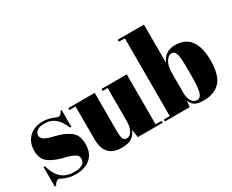

<svg xmlns="http://www.w3.org/2000/svg" viewBox="-108 -1133 1844 1526"><g transform="rotate(-30 813.5 -370.0)"><path d="M45 10C45 10 45 10 45 10C59 -15 73 -27 88 -27C88 -27 88 -27 88 -27C93 -27 99 -24 107 -19C107 -19 107 -19 107 -19C146 0 186 10 227 10C227 10 227 10 227 10C285 10 331 -5 364 -34C397 -63 414 -105 414 -162C414 -218 396 -259 359 -284C359 -284 359 -284 359 -284C341 -296 322 -306 302 -315C282 -323 249 -333 204 -344C204 -344 204 -344 204 -344C200 -345 194 -346 186 -349C177 -352 171 -354 167 -356C163 -357 158 -360 152 -363C146 -366 142 -368 139 -371C136 -374 133 -378 128 -384C123 -389 121 -397 121 -407C121 -407 121 -407 121 -407C121 -424 129 -438 144 -449C159 -460 183 -465 214 -465C214 -465 214 -465 214 -465C285 -465 338 -422 372 -335C372 -335 384 -335 384 -335C384 -335 384 -488 384 -488C384 -488 373 -488 373 -488C373 -488 373 -488 373 -488C366 -475 361 -467 356 -462C351 -457 346 -455 339 -455C332 -455 323 -458 310 -463C310 -463 310 -463 310 -463C275 -478 242 -486 209 -486C209 -486 209 -486 209 -486C156 -486 113 -471 81 -440C49 -409 33 -367 33 -315C33 -263 51 -225 88 -201C88 -201 88 -201 88 -201C119 -181 157 -165 202 -153C202 -153 202 -153 202 -153C243 -145 276 -134 302 -119C302 -119 302 -119 302 -119C319 -110 327 -96 327 -77C327 -77 327 -77 327 -77C327 -34 293 -12 225 -12C225 -12 225 -12 225 -12C181 -12 144 -24 115 -47C86 -70 62 -111 45 -169C45 -169 33 -169 33 -169C33 -169 33 10 33 10C33 10 45 10 45 10Z M1029 -18C1029 -18 974 -18 974 -18C974 -18 974 -476 974 -476C974 -476 742 -476 742 -476C742 -476 742 -458 742 -458C742 -458 788 -458 788 -458C788 -458 788 -152 788 -152C788 -152 788 -152 788 -152C788 -115 781 -87 768 -66C755 -45 740 -35 723 -35C706 -35 694 -41 689 -54C683 -67 680 -93 680 -133C680 -133 680 -476 680 -476C680 -476 438 -476 438 -476C438 -476 438 -458 438 -458C438 -458 494 -458 494 -458C494 -458 494 -157 494 -157C494 -157 494 -157 494 -157C494 -46 546 10 649 10C649 10 649 10 649 10C690 10 722 3 743 -12C764 -26 779 -46 790 -73C790 -73 801 0 801 0C801 0 1029 0 1029 0C1029 0 1029 -18 1029 -18Z M1414 -269C1414 -269 1414 -217 1414 -217C1414 -217 1414 -217 1414 -217C1414 -144 1410 -92 1402 -63C1394 -34 1379 -19 1358 -19C1336 -19 1319 -29 1308 -49C1296 -69 1290 -93 1290 -122C1290 -122 1290 -308 1290 -308C1290 -308 1290 -308 1290 -308C1290 -350 1298 -383 1313 -407C1328 -431 1346 -443 1365 -443C1384 -443 1397 -431 1404 -408C1411 -384 1414 -338 1414 -269ZM1049 -750C1049 -750 1049 -732 1049 -732C1049 -732 1104 -732 1104 -732C1104 -732 1104 -18 1104 -18C1104 -18 1049 -18 1049 -18C1049 -18 1049 0 1049 0C1049 0 1277 0 1277 0C1277 0 1284 -59 1284 -59C1284 -59 1284 -59 1284 -59C1291 -34 1303 -17 1322 -6C1340 5 1366 10 1401 10C1401 10 1401 10 1401 10C1470 10 1521 -10 1556 -50C1590 -90 1607 -152 1607 -237C1607 -237 1607 -237 1607 -237C1607 -403 1545 -486 1420 -486C1420 -486 1420 -486 1420 -486C1359 -486 1315 -457 1290 -400C1290 -400 1290 -750 1290 -750C1290 -750 1049 -750 1049 -750Z"/></g></svg>

Font: Abril Fatface Utterance
Style: Regular
Weight: 500
Designer: Veronika Burian, Jos Scaglione
Foundry: TypeTogether
Version: ""